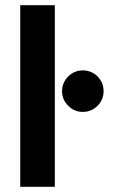

<svg xmlns="http://www.w3.org/2000/svg" viewBox="-20 -720 452 740"><path d="M58 -700V0H191.3V-700ZM379.3 -368.7Q379.3 -401.3 356 -425.3Q332 -448.7 299.3 -448.7Q266.3 -448.7 243 -425.3Q219.3 -401.7 219.3 -368.7Q219.3 -335.3 243 -312.3Q266 -288.7 299.3 -288.7Q332.3 -288.7 356 -312.3Q379.3 -335.7 379.3 -368.7Z"/></svg>

Font: Unageo Variable
Style: Regular
Weight: 300
Designer: Richard Sepsi
Foundry: Richard Sepsi
Version: Version 2.200